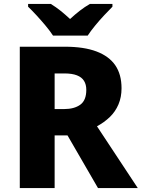

<svg xmlns="http://www.w3.org/2000/svg" viewBox="-20 -950 716 970"><path d="M308 -714Q404 -714 467.5 -690Q531 -666 562.5 -620Q594 -574 594 -504Q594 -459 578.5 -422.5Q563 -386 535 -359Q507 -332 470 -312L676 0H475L321 -266H256V0H80V-714ZM305 -579H256V-399H304Q355 -399 385.5 -421Q416 -443 416 -496Q416 -523 404.5 -541.5Q393 -560 368.5 -569.5Q344 -579 305 -579ZM248 -770Q233 -793 210.5 -820Q188 -847 164.5 -872.5Q141 -898 122 -916V-930H237Q263 -914 285.5 -896Q308 -878 334 -854Q360 -878 384 -896.5Q408 -915 434 -930H548V-916Q531 -899 507 -873.5Q483 -848 460.5 -820.5Q438 -793 423 -770Z"/></svg>

Font: Noto Sans Oriya ExtraBold
Style: Regular
Weight: 800
Version: Version 2.003